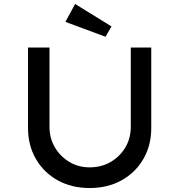

<svg xmlns="http://www.w3.org/2000/svg" viewBox="-20 -940 902 966"><path d="M431 6Q340 6 270 -33Q200 -72 160.5 -140.5Q121 -209 121 -295V-701H229V-302Q229 -244 256.5 -198Q284 -152 329.5 -125Q375 -98 431 -98Q490 -98 536.5 -125Q583 -152 610.5 -198Q638 -244 638 -302V-701H741V-295Q741 -209 701.5 -140.5Q662 -72 592 -33Q522 6 431 6ZM511 -755 309 -830 358 -920 541 -807Z"/></svg>

Font: Lexend Exa
Style: Regular
Weight: 400
Designer: Bonnie Shaver-Troup, Thomas Jockin
Foundry: Lexend
Version: Version 1.007